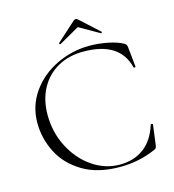

<svg xmlns="http://www.w3.org/2000/svg" viewBox="-117 -885 902 995"><g transform="rotate(-15 334.5 -388.0)"><path d="M591 -599Q599 -594 601.5 -589.5Q604 -585 605 -575L616 -470Q616 -467 611 -466.5Q606 -466 605 -469Q569 -615 374 -615Q296 -615 236.5 -581.5Q177 -548 144 -487Q111 -426 111 -346Q111 -252 152 -172.5Q193 -93 261 -46.5Q329 0 408 0Q482 0 535.5 -39Q589 -78 614 -158Q614 -161 618 -161Q621 -161 623.5 -160Q626 -159 626 -157L612 -50Q610 -38 607.5 -34.5Q605 -31 596 -27Q507 12 405 12Q285 12 205 -36.5Q125 -85 87 -160.5Q49 -236 49 -319Q49 -410 100 -482.5Q151 -555 235 -595.5Q319 -636 413 -636Q462 -636 511.5 -626Q561 -616 591 -599ZM380 -788Q386 -788 391 -783L493 -690Q494 -690 494 -688Q494 -686 491.5 -684Q489 -682 488 -683L380 -745L271 -683Q269 -682 266 -685.5Q263 -689 265 -690L368 -783Q373 -788 380 -788Z"/></g></svg>

Font: Cormorant SC Light
Style: Regular
Weight: 300
Designer: Christian Thalmann (Catharsis Fonts)
Foundry: Catharsis Fonts
Version: Version 4.000